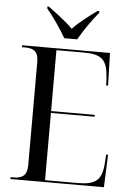

<svg xmlns="http://www.w3.org/2000/svg" viewBox="-61 -976 699 1021"><g transform="rotate(5 288.5 -465.5)"><path d="M254 -771H323C348 -816 392 -880 427 -921V-931H418C380 -903 320 -859 289 -824C256 -859 196 -903 158 -931H150V-921C185 -880 228 -816 254 -771ZM34 0H533L540 -174H530L527 -130C521 -38 490 -10 392 -10H218V-369H451V-379H218V-704H365C461 -704 490 -676 496 -580L498 -540H508L503 -714H34V-704H50C100 -704 122 -686 122 -632V-83C122 -29 99 -10 50 -10H34Z"/></g></svg>

Font: Noto Serif Display SemiCondensed
Style: Regular
Weight: 400
Width: 4
Designer: Monotype Design Team
Foundry: Monotype Imaging Inc.
Version: Version 2.009